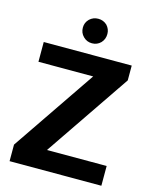

<svg xmlns="http://www.w3.org/2000/svg" viewBox="-121 -896 778 976"><g transform="rotate(15 268.0 -408.0)"><path d="M36 -630H499V-552L194 -104H508V0H25V-87L324 -526H36ZM209 -753C209 -770 215 -785 228 -798C241 -810 256 -816 274 -816C292 -816 307 -810 320 -798C332 -785 338 -770 338 -753C338 -734 332 -719 320 -706C307 -693 292 -687 274 -687C256 -687 241 -693 228 -706C215 -719 209 -734 209 -753Z"/></g></svg>

Font: Holmes&Hills Bold
Style: Bold
Weight: 500
Designer: Noopur Datye, Girish Dalvi, Yashodeep Gholap, Pallavi Karambelkar
Foundry: Ek Type
Version: ""